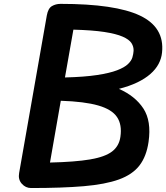

<svg xmlns="http://www.w3.org/2000/svg" viewBox="-20 -948 838 968"><path d="M136.5 0Q109 0 89.8 -21.8Q70.5 -43.5 76.5 -76L216 -870Q222.5 -906 241.8 -917.2Q261 -928.5 285.5 -928.5Q561 -928.5 685.5 -869.5Q810 -810.5 797 -683.5Q794 -653 779.5 -625.8Q765 -598.5 738.2 -575Q711.5 -551.5 672 -532.5Q632.5 -513.5 579.5 -500Q661.5 -464 702.8 -401Q744 -338 729 -233Q718.5 -159.5 683.2 -113.8Q648 -68 579.5 -43.2Q511 -18.5 402.2 -9.2Q293.5 0 136.5 0ZM232 -128.5Q359 -131.5 434.2 -144.2Q509.5 -157 545 -184.2Q580.5 -211.5 587 -258Q596 -319 570 -357.8Q544 -396.5 475.2 -416.2Q406.5 -436 286.5 -440ZM307.5 -557.5Q406 -560 469.8 -569.8Q533.5 -579.5 570.5 -593.8Q607.5 -608 625 -624.8Q642.5 -641.5 647.5 -658.8Q652.5 -676 653.5 -691.5Q654.5 -712.5 642.8 -730.8Q631 -749 598.5 -763.2Q566 -777.5 506 -786.8Q446 -796 350 -798.5Z"/></svg>

Font: Edu AU VIC WA NT Pre
Style: Bold
Weight: 700
Designer: Tina and Corey Anderson, Eben Sorkin, Mirko Velimirovic
Foundry: Google for Education
Version: Version 1.001